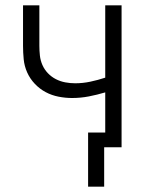

<svg xmlns="http://www.w3.org/2000/svg" viewBox="-20 -550 540 717"><path d="M309 147V-55H373V-205Q343 -196 312 -190Q281 -184 249 -184Q224 -184 198.5 -189Q173 -194 150.5 -206Q128 -218 110 -237Q92 -256 81.5 -279.5Q71 -303 68.5 -328.5Q66 -354 66 -379V-530H127V-379Q127 -361 129 -342.5Q131 -324 138.5 -307Q146 -290 159 -276.5Q172 -263 188.5 -254.5Q205 -246 223.5 -242.5Q242 -239 261 -239Q289 -239 317.5 -245Q346 -251 373 -260V-530H434V0H369V147Z"/></svg>

Font: Iosevka Term Light
Style: Regular
Weight: 300
Monospace: yes
Designer: Belleve Invis
Foundry: Belleve Invis
Version: Version 9.0.1; ttfautohint (v1.8.3)